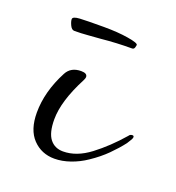

<svg xmlns="http://www.w3.org/2000/svg" viewBox="-76 -401 433 472"><g transform="rotate(20 140.0 -165.0)"><path d="M115 8Q81 8 58.5 -15.5Q36 -39 36 -84Q36 -139 66 -196Q77 -217 104 -217Q120 -217 120 -207Q120 -204 117 -198Q82 -131 82 -83Q82 -48 94.5 -32Q107 -16 129 -16Q164 -16 199 -42.5Q234 -69 267 -107Q270 -112 276 -112Q280 -112 280 -108Q280 -105 276.5 -99.5Q273 -94 270 -89Q257 -72 239 -54Q221 -36 197 -20Q178 -7 156.5 0.5Q135 8 115 8ZM54 -304Q47 -304 42.5 -313.5Q38 -323 38 -329Q38 -336 56.5 -337Q75 -338 119 -338Q156 -338 183 -333.5Q210 -329 210 -324Q210 -322 208.5 -317Q207 -312 202 -312Q181 -312 161.5 -311Q142 -310 122 -308Q106 -307 89 -305.5Q72 -304 54 -304Z"/></g></svg>

Font: Lavishly Yours
Style: Regular
Weight: 400
Designer: Robert E. Leuschke
Foundry: Robert E. Leuschke
Version: Version 1.010; ttfautohint (v1.8.3)